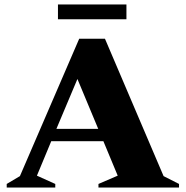

<svg xmlns="http://www.w3.org/2000/svg" viewBox="-20 -838 830 858"><path d="M10 0V-16L69 -51L334 -665H449L711 -51L780 -16V0H420V-16L506 -53L442 -207H209L145 -53L227 -16V0ZM232 -262H419L326 -485ZM239 -752V-818H545V-752Z"/></svg>

Font: Spectral SC ExtraBold
Style: Regular
Weight: 800
Designer: Jean-Baptiste Levee
Foundry: Production Type
Version: Version 2.001